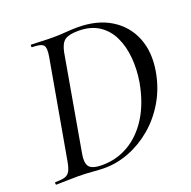

<svg xmlns="http://www.w3.org/2000/svg" viewBox="-115 -740 850 856"><g transform="rotate(-20 310.0 -311.5)"><path d="M241 4Q217 4 181.5 1Q146 -2 116 -2Q85 -2 59 -1Q33 0 12 0Q9 0 9 -6Q9 -12 12 -12Q42 -12 57.5 -17Q73 -22 81 -37Q89 -52 94 -81L176 -544Q184 -587 173 -600Q162 -613 119 -613Q117 -613 117 -619Q117 -625 119 -625Q140 -625 167.5 -623.5Q195 -622 225 -622Q253 -622 283.5 -624.5Q314 -627 339 -627Q433 -627 497 -587.5Q561 -548 588.5 -479.5Q616 -411 601 -323Q588 -248 552.5 -187.5Q517 -127 467 -84.5Q417 -42 358.5 -19Q300 4 241 4ZM235 -12Q303 -12 360.5 -45.5Q418 -79 458.5 -143.5Q499 -208 516 -301Q526 -361 521 -416.5Q516 -472 495 -516Q474 -560 435 -585.5Q396 -611 338 -611Q293 -611 273.5 -597Q254 -583 246 -542L167 -92Q159 -51 172 -31.5Q185 -12 235 -12Z"/></g></svg>

Font: Cormorant Garamond Light Medium
Style: Italic
Weight: 500
Italic angle: -10°
Version: Version 4.001